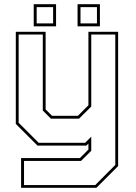

<svg xmlns="http://www.w3.org/2000/svg" viewBox="-20 -691 643 911"><path d="M158 0 55 -103V-540H196.5V-172L227 -141.5H349.5L399.5 -191.5V-540H540.5V97L437.5 200H80V59H359L399.5 18.5V-10L389.5 0ZM94 187H432L527 91.5V-527H413V-185.5L355 -128H221.5L183 -166.5V-527H68.5V-108.5L163.5 -13.5H384L413 -42.5V24.5L364.5 72.5H94ZM348 -566V-671H454V-566ZM140 -566V-671H246V-566ZM154 -580H232V-657H154ZM362 -580H440V-657H362Z"/></svg>

Font: Tourney Thin Thin
Style: Regular
Weight: 250
Version: Version 1.015